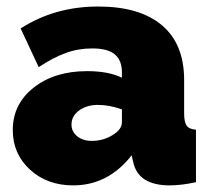

<svg xmlns="http://www.w3.org/2000/svg" viewBox="-20 -556 639 586"><path d="M19 -159.2Q19 -238.3 82.8 -288.6Q146.5 -338.9 246.1 -338.9Q311 -338.9 352.1 -318.8V-335Q352.1 -372.1 330.3 -390.1Q308.6 -408.2 261.2 -408.2Q218.8 -408.2 180.7 -394.3Q142.6 -380.4 98.1 -351.1L43 -469.2Q147 -536.1 279.8 -536.1Q406.2 -536.1 474.1 -479Q542 -421.9 542 -312V-210Q542 -183.1 549.8 -172.4Q557.6 -161.6 578.1 -160.2V0Q534.2 9.8 498 9.8Q400.9 9.8 386.2 -63L381.8 -82Q310.1 9.8 203.1 9.8Q124 9.8 71.5 -38.3Q19 -86.4 19 -159.2ZM327.1 -146Q352.1 -162.1 352.1 -183.1V-222.2Q313.5 -235.8 278.8 -235.8Q244.6 -235.8 221.4 -218.8Q198.2 -201.7 198.2 -175.8Q198.2 -154.3 215.6 -140.1Q232.9 -126 259.8 -126Q297.4 -126 327.1 -146Z"/></svg>

Font: Rawline Black
Style: Regular
Weight: 900
Designer: Matt McInerney, Pablo Impallari, Rodrigo Fuenzalida
Foundry: Matt McInerney, Pablo Impallari, Rodrigo Fuenzalida
Version: Version 4.020;PS 004.020;hotconv 1.0.88;makeotf.lib2.5.64775